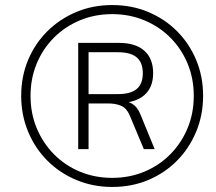

<svg xmlns="http://www.w3.org/2000/svg" viewBox="-20 -733 855 761"><path d="M425 8Q349 8 283 -19.5Q217 -47 168 -96Q119 -145 91.5 -211Q64 -277 64 -353Q64 -430 91.5 -495.5Q119 -561 168 -609.5Q217 -658 282.5 -685.5Q348 -713 425 -713Q502 -713 567.5 -685.5Q633 -658 681.5 -609.5Q730 -561 757.5 -495.5Q785 -430 785 -353Q785 -277 757.5 -211Q730 -145 681.5 -96Q633 -47 567.5 -19.5Q502 8 425 8ZM425 -28Q493 -28 552 -52.5Q611 -77 655 -121.5Q699 -166 723.5 -225Q748 -284 748 -353Q748 -422 723.5 -481Q699 -540 655 -584Q611 -628 552 -652.5Q493 -677 425 -677Q356 -677 297 -652.5Q238 -628 194 -584Q150 -540 125.5 -481Q101 -422 101 -353Q101 -284 125.5 -225Q150 -166 194 -121.5Q238 -77 297 -52.5Q356 -28 425 -28ZM290 -142V-563H452Q517 -563 552 -532Q587 -501 587 -443Q587 -386 551.5 -355.5Q516 -325 451 -325L454 -334Q483 -334 503.5 -322Q524 -310 536 -281L593 -142H550L494 -276Q482 -304 460.5 -313.5Q439 -323 408 -323H320L331 -332V-142ZM331 -360H447Q497 -360 521.5 -380Q546 -400 546 -443Q546 -485 522 -505.5Q498 -526 447 -526H331Z"/></svg>

Font: Nunito Sans 12pt ExtraLight 12pt ExtraLight
Style: Italic
Weight: 250
Italic angle: -9°
Version: Version 3.101;gftools[0.9.27]